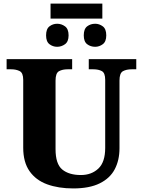

<svg xmlns="http://www.w3.org/2000/svg" viewBox="-20 -1045 799 1075"><path d="M263 -941V-1025H553V-941ZM300 -783Q276 -783 257 -797.5Q238 -812 238 -847Q238 -883 257 -897.5Q276 -912 300 -912Q324 -912 344 -897.5Q364 -883 364 -847Q364 -812 344 -797.5Q324 -783 300 -783ZM513 -783Q487 -783 468 -797.5Q449 -812 449 -847Q449 -883 468 -897.5Q487 -912 513 -912Q536 -912 555.5 -897.5Q575 -883 575 -847Q575 -812 555.5 -797.5Q536 -783 513 -783ZM390 10Q307 10 244 -13Q181 -36 145.5 -86.5Q110 -137 110 -218V-598Q110 -637 90 -647Q70 -657 43 -657H17V-714H384V-657H358Q330 -657 310.5 -646.5Q291 -636 291 -594V-210Q291 -127 328.5 -96Q366 -65 433 -65Q492 -65 530.5 -101Q569 -137 569 -217V-598Q569 -637 550 -647Q531 -657 503 -657H477V-714H743V-657H717Q688 -657 668.5 -646.5Q649 -636 649 -594V-215Q649 -148 622.5 -97.5Q596 -47 538.5 -18.5Q481 10 390 10Z"/></svg>

Font: Noto Serif ExtraBold
Style: Regular
Weight: 800
Designer: Monotype Design Team
Foundry: Monotype Imaging Inc.
Version: Version 2.014